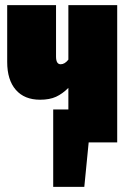

<svg xmlns="http://www.w3.org/2000/svg" viewBox="-20 -554 503 747"><path d="M436 -534V0H325L308 173H187V-128H246V-212Q223 -189 198 -177.5Q173 -166 136 -166Q75 -166 41.5 -204.5Q8 -243 8 -313V-534H198V-334Q198 -304 216 -304Q232 -304 246 -322V-534Z"/></svg>

Font: Fira Sans Extra Condensed Black
Style: Regular
Weight: 900
Width: 1
Designer: Carrois Corporate & Edenspiekermann AG
Foundry: Carrois Corporate GbR & Edenspiekermann AG
Version: Version 4.203